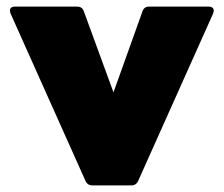

<svg xmlns="http://www.w3.org/2000/svg" viewBox="-20 -562 678 582"><path d="M260 0Q245 0 239 -14L12 -521L10 -529Q10 -542 26 -542H214Q229 -542 234 -528L324 -282L412 -528Q417 -542 432 -542H612Q628 -542 628 -529L626 -521L399 -14Q393 0 378 0Z"/></svg>

Font: LINE Seed Sans TH App Heavy
Style: Regular
Weight: 900
Designer: Dalton Maag Ltd | Thai characters by Cadson Demak Co.,Ltd.
Foundry: Dalton Maag Ltd
Version: Version 1.003